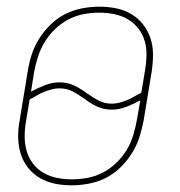

<svg xmlns="http://www.w3.org/2000/svg" viewBox="-20 -548 540 576"><path d="M195 8Q169 8 144.5 3Q120 -2 99.5 -14Q79 -26 64 -45Q49 -64 42 -87Q35 -110 34.5 -135.5Q34 -161 39 -187L63 -333Q67 -359 75 -384Q83 -409 97.5 -432Q112 -455 132 -474.5Q152 -494 176 -506Q200 -518 226.5 -523Q253 -528 278 -528Q304 -528 328.5 -523Q353 -518 373.5 -506Q394 -494 409 -475Q424 -456 431.5 -433Q439 -410 439 -384.5Q439 -359 435 -333L411 -187Q406 -161 398 -136Q390 -111 375.5 -88Q361 -65 341 -45.5Q321 -26 297 -14Q273 -2 246.5 3Q220 8 195 8ZM316 -237Q327 -237 338.5 -240Q350 -243 361 -247.5Q372 -252 383 -258.5Q394 -265 404 -270L415 -336Q419 -359 419.5 -381.5Q420 -404 414 -425Q408 -446 394.5 -463Q381 -480 363 -490.5Q345 -501 323 -505.5Q301 -510 278 -510Q254 -510 230.5 -505.5Q207 -501 185 -489.5Q163 -478 144.5 -460Q126 -442 113.5 -421Q101 -400 93.5 -376.5Q86 -353 82 -330L73 -273Q93 -284 115 -292.5Q137 -301 158 -301Q183 -301 203.5 -291Q224 -281 242 -267H243Q259 -255 276.5 -246Q294 -237 316 -237ZM195 -10Q219 -10 243 -14.5Q267 -19 289 -30.5Q311 -42 329.5 -60Q348 -78 360.5 -99Q373 -120 380 -143.5Q387 -167 391 -190L401 -247Q381 -236 359 -227.5Q337 -219 316 -219Q291 -219 270 -229Q249 -239 232 -253H231Q215 -265 197.5 -274Q180 -283 158 -283Q147 -283 135.5 -280Q124 -277 112.5 -272.5Q101 -268 90.5 -261.5Q80 -255 69 -250L58 -184Q54 -161 54 -138.5Q54 -116 60 -95Q66 -74 79 -57Q92 -40 110.5 -29.5Q129 -19 150.5 -14.5Q172 -10 195 -10Z"/></svg>

Font: Iosevka Curly Thin
Style: Italic
Weight: 100
Italic angle: -9°
Monospace: yes
Designer: Belleve Invis
Foundry: Belleve Invis
Version: Version 22.1.2; ttfautohint (v1.8.4)